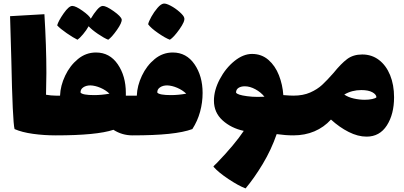

<svg xmlns="http://www.w3.org/2000/svg" viewBox="-20 -718 2248 1068"><path d="M322 -76Q322 -19 315 8Q308 35 290 35Q225 35 163.5 26.5Q102 18 61 0Q50 -42 43 -386L36 -628L227 -639Q238 -461 238 -312Q238 -267 236 -191Q265 -186 290 -186Q309 -186 315.5 -159Q322 -132 322 -76Z M749 -76Q749 -19 742 8Q735 35 717 35Q659 35 611 4Q518 35 290 35Q272 35 265 8Q258 -19 258 -76Q258 -132 264.5 -159Q271 -186 290 -186H314Q316 -241 342.5 -297Q369 -353 413.5 -389.5Q458 -426 514 -426Q590 -426 635 -360.5Q680 -295 680 -201V-186H717Q736 -186 742.5 -159Q749 -132 749 -76ZM589 -197Q568 -217 539 -229.5Q510 -242 483 -243Q459 -243 443 -232Q427 -221 428 -203Q439 -189 504 -189Q545 -189 589 -197ZM582 -497Q559 -506 524.5 -529.5Q490 -553 473 -572Q461 -550 442 -527.5Q423 -505 411 -497Q388 -508 351 -533.5Q314 -559 298 -577Q305 -602 334 -643.5Q363 -685 382 -685Q401 -685 439 -658Q477 -631 485 -614Q502 -643 520 -664Q538 -685 552 -685Q571 -685 612 -656Q653 -627 657 -610Q659 -592 630.5 -551.5Q602 -511 582 -497Z M1107 -201Q1107 -148 1093 -96.5Q1079 -45 1050 0Q1001 18 919.5 26.5Q838 35 717 35Q699 35 692 8Q685 -19 685 -76Q685 -132 691.5 -159Q698 -186 717 -186H741Q743 -241 769.5 -297Q796 -353 840.5 -389.5Q885 -426 941 -426Q1017 -426 1062 -360.5Q1107 -295 1107 -201ZM1016 -197Q995 -217 966 -229.5Q937 -242 910 -243Q886 -243 870 -232Q854 -221 855 -203Q866 -189 931 -189Q972 -189 1016 -197ZM804 -583Q807 -598 822 -625Q837 -652 856 -674Q875 -696 890 -698Q903 -700 929.5 -686Q956 -672 979.5 -651Q1003 -630 1005 -618Q1010 -600 978.5 -555.5Q947 -511 925 -497Q900 -506 859.5 -534Q819 -562 804 -583Z M1644 -76Q1644 -19 1637 8Q1630 35 1612 35Q1568 35 1519 28Q1489 115 1441.5 194Q1394 273 1346 330Q1308 316 1251.5 278.5Q1195 241 1167 209Q1170 204 1175.5 199Q1181 194 1186 189Q1286 85 1336 10Q1266 -5 1218 -48.5Q1170 -92 1170 -158Q1170 -216 1202.5 -277.5Q1235 -339 1284 -378.5Q1333 -418 1382 -418Q1435 -418 1473 -385Q1511 -352 1531.5 -299.5Q1552 -247 1556 -189Q1594 -186 1612 -186Q1631 -186 1637.5 -159Q1644 -132 1644 -76ZM1354 -183Q1382 -179 1413 -179Q1439 -179 1451 -180Q1431 -205 1400.5 -221.5Q1370 -238 1342 -238Q1320 -238 1306.5 -229Q1293 -220 1293 -203Q1300 -190 1354 -183Z M2172 -177Q2172 -83 2132 -20.5Q2092 42 2019 42Q1971 42 1919.5 16Q1868 -10 1821 -53Q1782 -10 1729 12.5Q1676 35 1612 35Q1594 35 1587 8Q1580 -19 1580 -76Q1580 -132 1586.5 -159Q1593 -186 1612 -186Q1666 -186 1705.5 -203.5Q1745 -221 1772 -246Q1799 -271 1835 -312Q1877 -364 1911 -389.5Q1945 -415 1995 -415Q2048 -415 2088 -384.5Q2128 -354 2150 -300Q2172 -246 2172 -177ZM2074 -177Q2073 -193 2051 -205Q2029 -217 1990 -217Q1937 -217 1895 -192Q1917 -177 1948 -170Q1979 -163 2009 -163Q2031 -163 2050 -167Q2069 -171 2074 -177Z"/></svg>

Font: Lalezar
Style: Regular
Weight: 400
Designer: Borna Izadpanah
Foundry: Borna Izadpanah
Version: Version 1.003;November 28, 2018;FontCreator 11.5.0.2421 64-b